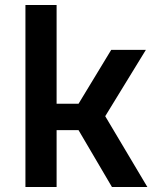

<svg xmlns="http://www.w3.org/2000/svg" viewBox="-20 -750 640 770"><path d="M82 0H207V-228H295L429 0H571L402 -284L565 -550H426L295 -334H207V-730H82Z"/></svg>

Font: JetBrains Mono
Style: Bold
Weight: 558
Monospace: yes
Designer: Philipp Nurullin, Konstantin Bulenkov
Foundry: JetBrains
Version: Version 2.305